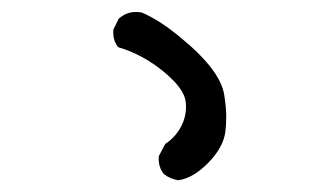

<svg xmlns="http://www.w3.org/2000/svg" viewBox="-20 -835 540 322"><path d="M357.9 -613.8Q359.4 -624.5 359.4 -639.6Q359.4 -654.8 356 -676.3Q349.1 -718.3 281.2 -773.4Q247.6 -801.3 217.8 -814Q212.9 -814.9 207.5 -814.9Q191.9 -814.9 179.2 -803.7L170.4 -786.1Q169.9 -783.7 169.9 -781.2Q169.9 -766.1 178.2 -755.9Q219.2 -743.7 253.9 -715.3Q289.6 -686 291.5 -663.6Q292 -659.7 292 -656.2Q292 -630.4 274.4 -608.9Q266.6 -599.6 257.3 -593.8L246.6 -573.7Q246.1 -571.3 246.1 -569.3Q246.1 -553.7 254.9 -543Q265.6 -534.7 279.3 -532.7Q304.7 -536.6 329.6 -562.3Q354.5 -587.9 357.9 -613.8Z"/></svg>

Font: Bakudai
Style: Light
Weight: 300
Version: Version 1.48